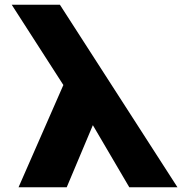

<svg xmlns="http://www.w3.org/2000/svg" viewBox="-20 -793 830 813"><path d="M527.5 0 373.2 -263 262.5 0H58.5L248.3 -433L29.6 -773H233.6L731.5 0Z"/></svg>

Font: Hussar
Style: BdOpOblOne
Weight: 700
Foundry: Cannot Into Space Fonts
Version: Version 2.00